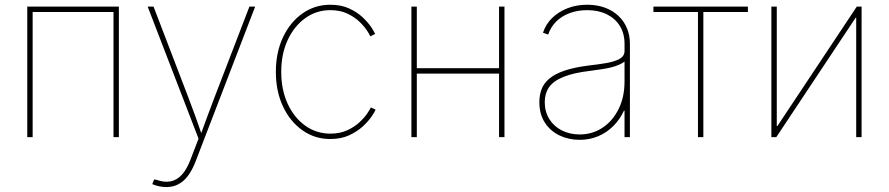

<svg xmlns="http://www.w3.org/2000/svg" viewBox="-20 -570 3694 798"><path d="M474.1 -542.5V0H451.7V-520H115.7V0H93.3V-542.5Z M612.8 195.3 620.6 175.8 629.9 177.2Q662.6 189 689 183.8Q715.3 178.7 735.8 156.2Q756.3 133.8 771 95.2L805.2 6.3L593.8 -542.5H618.2L763.2 -164.1Q778.3 -125 792.2 -86.2Q806.2 -47.4 819.3 -8.8H813.5Q827.6 -47.4 841.8 -86.2Q856 -125 871.1 -164.1L1016.6 -542.5H1040.5L792 103.5Q778.3 138.2 760.7 161.4Q743.2 184.6 720.9 196Q698.7 207.5 671.4 207.5Q657.7 207.5 643.1 204.6Q628.4 201.7 612.8 195.3Z M1353 7.8Q1288.1 7.8 1236.8 -28.6Q1185.5 -64.9 1156 -127.9Q1126.5 -190.9 1126.5 -271.5Q1126.5 -351.6 1156 -414.6Q1185.5 -477.5 1236.8 -513.9Q1288.1 -550.3 1353 -550.3Q1397.9 -550.3 1431.6 -534.7Q1465.3 -519 1488.3 -497.1Q1511.2 -475.1 1523.9 -455.6Q1536.6 -436 1539.1 -428.7L1519 -418.9Q1516.6 -425.8 1505.1 -443.4Q1493.7 -460.9 1473.1 -480.5Q1452.6 -500 1422.9 -513.9Q1393.1 -527.8 1353 -527.8Q1294.9 -527.8 1248.8 -494.6Q1202.6 -461.4 1175.8 -403.8Q1148.9 -346.2 1148.9 -271.5Q1148.9 -196.3 1175.8 -138.4Q1202.6 -80.6 1248.8 -47.6Q1294.9 -14.6 1353 -14.6Q1393.1 -14.6 1423.3 -28.6Q1453.6 -42.5 1474.6 -62.3Q1495.6 -82 1507.1 -99.6Q1518.6 -117.2 1521.5 -123.5L1541 -114.3Q1538.6 -106.9 1525.6 -87.4Q1512.7 -67.9 1489.3 -45.9Q1465.8 -23.9 1431.9 -8.1Q1397.9 7.8 1353 7.8Z M2064.9 -286.6V-264.2H1704.6V-286.6ZM1712.4 -542.5V0H1689.9V-542.5ZM2076.7 -542.5V0H2054.2V-542.5Z M2389.2 11.2Q2344.2 11.2 2305.9 -6.8Q2267.6 -24.9 2244.6 -60.3Q2221.7 -95.7 2221.7 -146Q2221.7 -174.3 2230.7 -198.7Q2239.7 -223.1 2262.5 -242.7Q2285.2 -262.2 2325.4 -276.1Q2365.7 -290 2428.2 -297.9Q2467.3 -302.2 2501 -308.1Q2534.7 -314 2555.2 -325.4Q2575.7 -336.9 2575.7 -357.9V-388.2Q2575.7 -430.7 2556.4 -461.9Q2537.1 -493.2 2502.2 -510.5Q2467.3 -527.8 2420.4 -527.8Q2380.9 -527.8 2347.9 -515.6Q2314.9 -503.4 2292 -480.7Q2269 -458 2258.3 -426.3L2236.8 -434.1Q2248.5 -469.7 2275.1 -495.6Q2301.8 -521.5 2339.1 -535.9Q2376.5 -550.3 2420.4 -550.3Q2461.4 -550.3 2494.4 -538.1Q2527.3 -525.9 2550.5 -503.9Q2573.7 -481.9 2585.9 -452.4Q2598.1 -422.9 2598.1 -388.2V0H2575.7V-109.9H2573.2Q2556.6 -73.7 2529.3 -46.4Q2502 -19 2466.3 -3.9Q2430.7 11.2 2389.2 11.2ZM2389.2 -11.2Q2441.4 -11.2 2483.4 -38.6Q2525.4 -65.9 2550.5 -115.7Q2575.7 -165.5 2575.7 -231.4V-314Q2565.4 -306.2 2551.5 -300.3Q2537.6 -294.4 2520.3 -290Q2502.9 -285.6 2481.7 -282.5Q2460.4 -279.3 2436 -275.9Q2363.3 -267.6 2321.3 -250.2Q2279.3 -232.9 2261.7 -207Q2244.1 -181.2 2244.1 -146Q2244.1 -105.5 2263.2 -75Q2282.2 -44.4 2315.4 -27.8Q2348.6 -11.2 2389.2 -11.2Z M2880.9 0V-520H2695.8V-542.5H3088.4V-520H2903.3V0Z M3561 0H3538.6V-496.1H3536.1L3206.5 0H3186V-542.5H3208.5V-45.9H3210.9L3541 -542.5H3561Z"/></svg>

Font: Inter 16pt Thin
Style: Regular
Weight: 250
Version: Version 4.001;git-66647c0bb